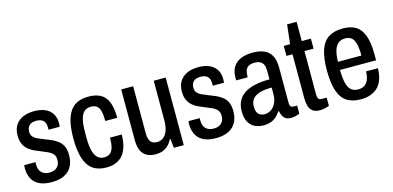

<svg xmlns="http://www.w3.org/2000/svg" viewBox="-65 -1054 2951 1443"><g transform="rotate(-15 1410.0 -332.0)"><path d="M196 12Q149 12 116.5 0.5Q84 -11 64 -31.5Q44 -52 34.5 -80.5Q25 -109 25 -143Q25 -148 25.5 -154Q26 -160 27 -165H115Q114 -159 114 -154.5Q114 -150 114 -146Q114 -119 124 -100Q134 -81 152.5 -71.5Q171 -62 197 -62Q222 -62 240 -71Q258 -80 268 -97.5Q278 -115 278 -141Q278 -169 263 -185.5Q248 -202 224 -212.5Q200 -223 173 -234Q149 -243 124.5 -254.5Q100 -266 80 -283.5Q60 -301 48 -327Q36 -353 36 -393Q36 -429 48 -456Q60 -483 82.5 -501.5Q105 -520 135.5 -529Q166 -538 202 -538Q240 -538 269.5 -529Q299 -520 319.5 -502.5Q340 -485 350.5 -460Q361 -435 361 -405Q361 -397 360.5 -389Q360 -381 359 -375H272V-396Q272 -419 263.5 -434Q255 -449 239 -456.5Q223 -464 200 -464Q181 -464 167 -459.5Q153 -455 144 -445.5Q135 -436 131 -424Q127 -412 127 -398Q127 -374 140 -359Q153 -344 174.5 -334.5Q196 -325 221 -315Q246 -306 272.5 -294.5Q299 -283 322 -266Q345 -249 358.5 -222Q372 -195 372 -152Q372 -109 359 -78Q346 -47 322.5 -27Q299 -7 267 2.5Q235 12 196 12Z M621 12Q556 12 515 -17.5Q474 -47 454.5 -108Q435 -169 435 -263Q435 -361 456 -421.5Q477 -482 518.5 -510Q560 -538 623 -538Q669 -538 701.5 -525.5Q734 -513 754.5 -487Q775 -461 784.5 -421Q794 -381 794 -328H701Q701 -375 694 -404Q687 -433 669.5 -446.5Q652 -460 622 -460Q594 -460 573.5 -443.5Q553 -427 542.5 -388.5Q532 -350 532 -283V-241Q532 -187 541 -147.5Q550 -108 570 -87Q590 -66 622 -66Q652 -66 669.5 -80Q687 -94 695 -123Q703 -152 703 -198H794Q794 -153 784.5 -114.5Q775 -76 755 -48Q735 -20 701.5 -4Q668 12 621 12Z M1004 12Q944 12 911 -22Q878 -56 878 -136V-526H971V-158Q971 -137 975 -121.5Q979 -106 987 -95Q995 -84 1008 -79Q1021 -74 1038 -74Q1065 -74 1086 -90Q1107 -106 1119 -138.5Q1131 -171 1131 -218V-526H1224V0H1147L1139 -70H1134Q1120 -42 1100.5 -23.5Q1081 -5 1056.5 3.5Q1032 12 1004 12Z M1474 12Q1427 12 1394.5 0.5Q1362 -11 1342 -31.5Q1322 -52 1312.5 -80.5Q1303 -109 1303 -143Q1303 -148 1303.5 -154Q1304 -160 1305 -165H1393Q1392 -159 1392 -154.5Q1392 -150 1392 -146Q1392 -119 1402 -100Q1412 -81 1430.5 -71.5Q1449 -62 1475 -62Q1500 -62 1518 -71Q1536 -80 1546 -97.5Q1556 -115 1556 -141Q1556 -169 1541 -185.5Q1526 -202 1502 -212.5Q1478 -223 1451 -234Q1427 -243 1402.5 -254.5Q1378 -266 1358 -283.5Q1338 -301 1326 -327Q1314 -353 1314 -393Q1314 -429 1326 -456Q1338 -483 1360.5 -501.5Q1383 -520 1413.5 -529Q1444 -538 1480 -538Q1518 -538 1547.5 -529Q1577 -520 1597.5 -502.5Q1618 -485 1628.5 -460Q1639 -435 1639 -405Q1639 -397 1638.5 -389Q1638 -381 1637 -375H1550V-396Q1550 -419 1541.5 -434Q1533 -449 1517 -456.5Q1501 -464 1478 -464Q1459 -464 1445 -459.5Q1431 -455 1422 -445.5Q1413 -436 1409 -424Q1405 -412 1405 -398Q1405 -374 1418 -359Q1431 -344 1452.5 -334.5Q1474 -325 1499 -315Q1524 -306 1550.5 -294.5Q1577 -283 1600 -266Q1623 -249 1636.5 -222Q1650 -195 1650 -152Q1650 -109 1637 -78Q1624 -47 1600.5 -27Q1577 -7 1545 2.5Q1513 12 1474 12Z M1843 12Q1816 12 1792 4Q1768 -4 1749.5 -21Q1731 -38 1720.5 -65.5Q1710 -93 1710 -132Q1710 -175 1725.5 -208Q1741 -241 1773 -264Q1805 -287 1855.5 -299Q1906 -311 1974 -311V-379Q1974 -405 1966.5 -423Q1959 -441 1942.5 -451Q1926 -461 1899 -461Q1866 -461 1849 -449.5Q1832 -438 1826 -419.5Q1820 -401 1820 -378V-368H1731Q1730 -373 1730 -377.5Q1730 -382 1730 -388Q1730 -441 1752.5 -474.5Q1775 -508 1814 -523Q1853 -538 1903 -538Q1954 -538 1990.5 -522.5Q2027 -507 2047 -472Q2067 -437 2067 -378V-101Q2067 -84 2074.5 -75.5Q2082 -67 2094 -67H2124V-4Q2111 2 2093.5 6.5Q2076 11 2056 11Q2032 11 2016.5 1.5Q2001 -8 1992.5 -25Q1984 -42 1981 -62H1976Q1963 -41 1944.5 -24Q1926 -7 1901 2.5Q1876 12 1843 12ZM1873 -67Q1893 -67 1911 -75.5Q1929 -84 1943 -100.5Q1957 -117 1965.5 -141Q1974 -165 1974 -196V-247Q1913 -247 1876 -234.5Q1839 -222 1823 -199Q1807 -176 1807 -144Q1807 -119 1814.5 -101.5Q1822 -84 1837 -75.5Q1852 -67 1873 -67Z M2283 12Q2246 12 2225.5 -3.5Q2205 -19 2197.5 -46Q2190 -73 2190 -105V-448H2143V-526H2192L2209 -676H2283V-526H2354V-448H2283V-112Q2283 -89 2290 -78Q2297 -67 2315 -67H2354V-3Q2343 1 2330.5 4.5Q2318 8 2306 10Q2294 12 2283 12Z M2600 12Q2533 12 2490.5 -16.5Q2448 -45 2428 -106Q2408 -167 2408 -263Q2408 -362 2429 -422.5Q2450 -483 2493.5 -510.5Q2537 -538 2605 -538Q2665 -538 2705 -513.5Q2745 -489 2765 -433.5Q2785 -378 2785 -285V-242H2504Q2505 -181 2514 -142Q2523 -103 2544 -84Q2565 -65 2601 -65Q2622 -65 2638 -72Q2654 -79 2665.5 -93Q2677 -107 2683.5 -129Q2690 -151 2691 -181H2783Q2782 -134 2770 -97.5Q2758 -61 2734.5 -37Q2711 -13 2677 -0.5Q2643 12 2600 12ZM2505 -305H2688Q2688 -347 2683 -376.5Q2678 -406 2668 -425Q2658 -444 2641.5 -452.5Q2625 -461 2602 -461Q2567 -461 2546.5 -442.5Q2526 -424 2516 -389.5Q2506 -355 2505 -305Z"/></g></svg>

Font: Archivo Condensed Medium
Style: Regular
Weight: 500
Width: 3
Designer: Hector Gatti
Foundry: Omnibus-Type
Version: Version 2.001